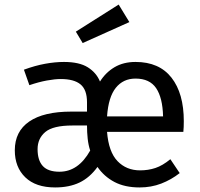

<svg xmlns="http://www.w3.org/2000/svg" viewBox="-20 -811 880 843"><path d="M450 -232Q457 -144 496 -103.5Q535 -63 595 -63Q631 -63 662.5 -73.5Q694 -84 728 -112L769 -51Q732 -22 688 -5Q644 12 593 12Q528 12 482.5 -12Q437 -36 408 -78Q374 -31 329 -9.5Q284 12 222 12Q137 12 91 -32.5Q45 -77 45 -151Q45 -234 108.5 -277.5Q172 -321 293 -321H362V-362Q362 -417 333.5 -440.5Q305 -464 247 -464Q221 -464 185.5 -457.5Q150 -451 109 -437L85 -505Q134 -523 178 -531Q222 -539 261 -539Q328 -539 365.5 -515.5Q403 -492 419 -453Q444 -493 483 -516Q522 -539 575 -539Q679 -539 733 -470Q787 -401 787 -279Q787 -265 786.5 -253.5Q786 -242 785 -232ZM241 -57Q324 -57 376 -150Q368 -174 365 -202Q362 -230 362 -260H298Q213 -260 179 -231.5Q145 -203 145 -156Q145 -107 168 -82Q191 -57 241 -57ZM575 -466Q521 -466 488.5 -425.5Q456 -385 450 -300H696Q694 -382 665.5 -424Q637 -466 575 -466ZM313 -672 501 -791 548 -714 343 -622Z"/></svg>

Font: Feura Sans
Style: Regular
Weight: 400
Designer: Carrois Corporate & Edenspiekermann
Foundry: Carrois Corporate GbR & Edenspiekermann AG
Version: Version 1.001